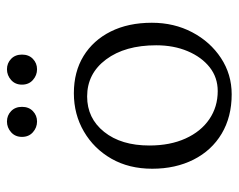

<svg xmlns="http://www.w3.org/2000/svg" viewBox="-84 -560 653 524"><g transform="rotate(-90 242.0 -298.5)"><path d="M246.1 7.8Q184.6 7.8 138.7 -19.5Q92.8 -46.9 67.9 -96.2Q43 -145.5 43 -209Q43 -272.5 70.3 -320.3Q97.7 -368.2 144.5 -395.5Q191.4 -422.9 249 -422.9Q307.6 -422.9 350.6 -396.5Q393.6 -370.1 417.5 -322.3Q441.4 -274.4 441.4 -210Q441.4 -149.4 415.5 -100.1Q389.6 -50.8 345.2 -21.5Q300.8 7.8 246.1 7.8ZM254.9 -30.3Q292 -30.3 319.8 -52.2Q347.7 -74.2 363.8 -112.3Q379.9 -150.4 379.9 -198.2Q379.9 -283.2 341.3 -335Q302.7 -386.7 240.2 -386.7Q180.7 -386.7 143.6 -340.3Q106.4 -293.9 106.4 -216.8Q106.4 -160.2 125.5 -118.2Q144.5 -76.2 178.2 -53.2Q211.9 -30.3 254.9 -30.3ZM171.9 -523.4Q155.3 -523.4 142.6 -534.7Q129.9 -545.9 129.9 -564.5Q129.9 -583 142.6 -594.2Q155.3 -605.5 171.9 -605.5Q188.5 -605.5 200.2 -594.2Q211.9 -583 211.9 -564.5Q211.9 -545.9 200.2 -534.7Q188.5 -523.4 171.9 -523.4ZM314.5 -523.4Q297.9 -523.4 285.2 -534.7Q272.5 -545.9 272.5 -564.5Q272.5 -583 285.2 -594.2Q297.9 -605.5 314.5 -605.5Q331.1 -605.5 342.8 -594.2Q354.5 -583 354.5 -564.5Q354.5 -545.9 342.8 -534.7Q331.1 -523.4 314.5 -523.4Z"/></g></svg>

Font: Crimson Pro ExtraLight
Style: Regular
Weight: 250
Designer: Jacques Le Bailly
Foundry: Baron von Fonthausen
Version: Version 1.003